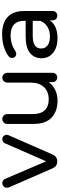

<svg xmlns="http://www.w3.org/2000/svg" viewBox="626 -1202 581 1874"><g transform="rotate(-90 917.0 -264.5)"><path d="M27 -465Q19 -484 24.5 -502.5Q30 -521 49 -529Q57 -533 67 -533Q81 -533 92.5 -525.5Q104 -518 109 -505L280 -105L455 -505Q460 -518 471 -525.5Q482 -533 496 -533Q508 -533 519 -526.5Q530 -520 535 -507Q542 -491 536 -475L346 -41Q326 3 279 3Q232 3 212 -41Z M1144 -483V-41Q1143 -22 1130 -9.5Q1117 3 1099 3Q1079 3 1066.5 -9.5Q1054 -22 1053 -42V-80Q1024 -39 976.5 -16.5Q929 6 873 6Q767 6 706 -52.5Q645 -111 645 -225V-485Q645 -505 659 -519Q673 -533 693 -533Q713 -533 727 -519Q741 -505 741 -485V-236Q741 -159 778 -119.5Q815 -80 884 -80Q960 -80 1004 -126Q1048 -172 1048 -256V-483Q1048 -503 1061.5 -518Q1075 -533 1096 -533Q1117 -533 1130.5 -518Q1144 -503 1144 -483Z M1520 -535Q1630 -535 1688.5 -481Q1747 -427 1747 -320V-41Q1747 -22 1734 -9Q1721 4 1702 4Q1682 4 1669 -9Q1656 -22 1656 -41V-70Q1632 -33 1587.5 -13.5Q1543 6 1482 6Q1393 6 1339.5 -37Q1286 -80 1286 -150Q1286 -220 1337 -262.5Q1388 -305 1499 -305H1651V-324Q1651 -386 1615 -419Q1579 -452 1509 -452Q1462 -452 1417 -437Q1397 -430 1382 -421Q1367 -412 1350 -402Q1343 -397 1330 -397Q1319 -397 1309 -402Q1299 -407 1294 -417Q1287 -429 1289 -443Q1291 -457 1301 -467Q1318 -484 1347.5 -497.5Q1377 -511 1399 -518Q1456 -535 1520 -535ZM1498 -68Q1553 -68 1593 -92.5Q1633 -117 1651 -162V-236H1503Q1381 -236 1381 -154Q1381 -114 1412 -91Q1443 -68 1498 -68Z"/></g></svg>

Font: Sepalumica Med
Style: Regular
Weight: 500
Designer: Julieta Ulanovsky
Foundry: Julieta Ulanovsky
Version: Version 7.200